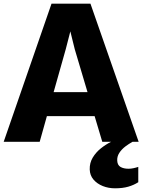

<svg xmlns="http://www.w3.org/2000/svg" viewBox="-29 -768 771 1040"><path d="M186 0H-9L250 -748H461L722 0H689Q668.5 11.5 650.5 25Q629.5 41 617 60.5Q604.5 80 606 103Q607.5 127 624.2 136.5Q641 146 667 146Q680 146 693.2 143.2Q706.5 140.5 720 136V219Q696 234.5 665.8 243.2Q635.5 252 594 252Q558.5 252 527.8 239.8Q497 227.5 477.5 204.8Q458 182 457 150Q456 114.5 473.2 85.8Q490.5 57 517.5 35.5Q544.5 14 573 0H525L483.5 -139H225ZM352 -598 327 -501 261.5 -269H445L376 -501Z"/></svg>

Font: Koeln Type Sans ExtraBold
Style: Regular
Weight: 800
Designer: Eben Sorkin
Foundry: Eben Sorkin
Version: Version 2.001